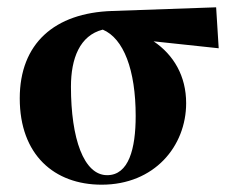

<svg xmlns="http://www.w3.org/2000/svg" viewBox="-20 -490 636 525"><path d="M258 15C402 15 489 -90 489 -208C489 -282 455 -340 400 -377L578 -358L571 -470L287 -460C129 -455 34 -371 34 -221C34 -67 128 15 258 15ZM174 -253C174 -330 198 -393 261 -409C318 -385 351 -299 351 -173C351 -83 332 -11 273 -11C209 -11 174 -111 174 -253Z"/></svg>

Font: Source Serif 4 Display
Style: Bold
Weight: 700
Designer: Frank Grießhammer
Foundry: Adobe Systems Incorporated
Version: Version 4.004;hotconv 1.0.117;makeotfexe 2.5.65602